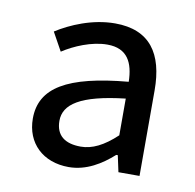

<svg xmlns="http://www.w3.org/2000/svg" viewBox="-53 -863 491 484"><g transform="rotate(10 192.5 -620.5)"><path d="M152 -432C197 -432 235 -456 265 -483H269L278 -441H332V-660C332 -754 294 -809 205 -809C147 -809 92 -785 56 -762L82 -715C111 -734 155 -753 195 -753C247 -753 263 -718 264 -670C109 -656 42 -616 42 -537C42 -474 86 -432 152 -432ZM173 -488C133 -488 109 -505 109 -543C109 -585 149 -614 264 -627V-533C231 -502 202 -488 173 -488Z"/></g></svg>

Font: Source Han Sans TC
Style: Regular
Weight: 400
Designer: Ryoko NISHIZUKA 西塚涼子 (kana, bopomofo & ideographs); Paul D. Hunt (Latin, Greek & Cyrillic); Sandoll Communications 산돌커뮤니
Foundry: Adobe
Version: Version 2.002;hotconv 1.0.116;makeotfexe 2.5.65601